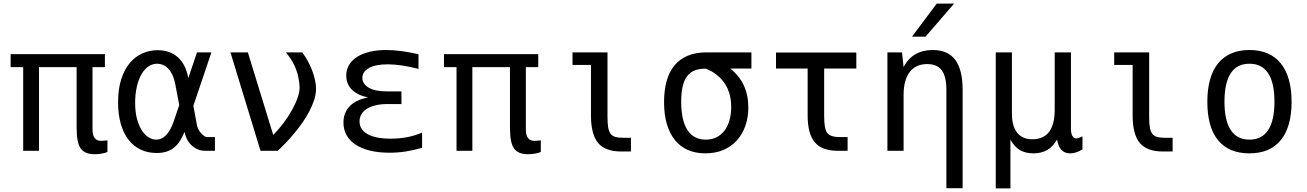

<svg xmlns="http://www.w3.org/2000/svg" viewBox="-20 -838 7265 1067"><path d="M506.3 19Q450.7 19 428.2 -13.2Q417 -28.8 411.4 -57.1Q405.8 -85.4 405.8 -130.9V-464.8H196.8V0H108.9V-464.8H39.1V-537.1H563V-464.8H494.1V-121.1Q494.1 -104 496.8 -91.6Q499.5 -79.1 506.3 -70.8Q512.2 -63 521 -59.1Q529.8 -55.2 543 -55.2Q551.8 -55.2 563 -56.6Q567.9 -57.1 570.1 -57.4Q572.3 -57.6 573.2 -57.6Q574.2 -57.6 575 -57.6Q575.7 -57.6 577.1 -58.1V6.8Q561.5 13.2 542 16.1Q523.4 19 506.3 19Z M850.1 12.2Q800.8 12.2 761.2 -6.8Q721.7 -25.9 693.8 -62Q666 -98.1 651.1 -150.4Q636.2 -202.6 636.2 -269.5Q636.2 -344.2 654.1 -398.9Q671.9 -453.6 702.1 -489Q732.4 -524.4 772.2 -541.7Q812 -559.1 856 -559.1Q889.2 -559.1 917.5 -549.3Q945.8 -539.6 967.8 -520.3Q989.7 -501 1004.6 -471.7Q1019.5 -442.4 1026.4 -403.8L1074.7 -546.9H1154.8L1054.7 -250.5L1074.2 -143.6Q1076.2 -131.8 1082.5 -119.6Q1088.9 -107.4 1097.2 -97.9Q1105.5 -88.4 1114.5 -82.3Q1123.5 -76.2 1131.3 -76.2H1174.3V0H1120.6Q1097.7 0 1078.4 -8.3Q1059.1 -16.6 1044.2 -30.8Q1029.3 -44.9 1019.5 -64Q1009.8 -83 1005.4 -104.5Q994.1 -78.1 981 -56.6Q967.8 -35.2 949.7 -19.8Q931.6 -4.4 907.2 3.9Q882.8 12.2 850.1 12.2ZM848.1 -62Q878.9 -62 903.8 -87.9Q928.7 -113.8 946.3 -166L976.1 -254.4L954.6 -367.2Q948.7 -398.9 938.2 -421.1Q927.7 -443.4 914.3 -457.3Q900.9 -471.2 885.3 -477.5Q869.6 -483.9 853.5 -483.9Q829.6 -483.9 807.6 -470.5Q785.6 -457 768.6 -429.2Q750 -398.4 740.5 -356.4Q731 -314.5 731 -267.1Q731 -216.3 741.2 -177.7Q751.5 -139.2 768.1 -113.5Q784.7 -87.9 805.7 -75Q826.7 -62 848.1 -62Z M1260.7 -546.9H1357.4L1498.5 -87.9Q1529.3 -119.1 1555.9 -154.8Q1582.5 -190.4 1602.3 -225.8Q1622.1 -261.2 1633.5 -293.7Q1645 -326.2 1645 -352.1Q1645 -363.8 1642.3 -383.3Q1639.6 -402.8 1634.3 -424.8Q1630.4 -439 1625.2 -452.9Q1620.1 -466.8 1612.5 -481.7Q1605 -496.6 1594.2 -512.7Q1583.5 -528.8 1568.8 -546.9H1659.7Q1675.8 -525.4 1689.9 -499.8Q1704.1 -474.1 1714.4 -447.3Q1724.6 -420.4 1730.5 -394Q1736.3 -367.7 1736.3 -345.2Q1736.3 -315.4 1726.1 -283.4Q1715.8 -251.5 1699 -219.2Q1682.1 -187 1660.2 -155.8Q1638.2 -124.5 1614.5 -96.2Q1590.8 -67.9 1567.1 -43.2Q1543.5 -18.6 1523.4 0H1427.7Z M2144.5 10.7Q2083.5 10.7 2036.1 -1Q1988.8 -12.7 1955.8 -34.4Q1922.9 -56.2 1905.8 -87.2Q1888.7 -118.2 1888.7 -156.7Q1888.7 -185.5 1898.2 -209Q1907.7 -232.4 1925.5 -250Q1943.4 -267.6 1968.5 -279.1Q1993.7 -290.5 2025.4 -296.4Q1966.8 -308.6 1935.5 -339.8Q1904.3 -371.1 1904.3 -418Q1904.3 -450.7 1919.7 -476.8Q1935.1 -502.9 1963.9 -521.5Q1992.7 -540 2033.7 -550Q2074.7 -560.1 2126 -560.1Q2203.1 -560.1 2305.7 -536.6V-455.1Q2254.4 -468.3 2212.4 -474.4Q2170.4 -480.5 2135.3 -480.5Q2065.9 -480.5 2029.8 -459.7Q1993.7 -439 1993.7 -405.3Q1993.7 -372.1 2028.6 -351.1Q2063.5 -330.1 2129.9 -330.1H2210.9V-259.8H2133.3Q2096.7 -259.8 2067.9 -252.9Q2039.1 -246.1 2019 -233.4Q1999 -220.7 1988.5 -202.9Q1978 -185.1 1978 -163.1Q1978 -118.7 2022 -93Q2065.9 -67.4 2151.4 -67.4Q2199.7 -67.4 2243.7 -75.9Q2287.6 -84.5 2325.7 -101.1V-16.6Q2278.3 -2.9 2234.4 3.9Q2190.4 10.7 2144.5 10.7Z M2914.6 19Q2858.9 19 2836.4 -13.2Q2825.2 -28.8 2819.6 -57.1Q2814 -85.4 2814 -130.9V-464.8H2605V0H2517.1V-464.8H2447.3V-537.1H2971.2V-464.8H2902.3V-121.1Q2902.3 -104 2905 -91.6Q2907.7 -79.1 2914.6 -70.8Q2920.4 -63 2929.2 -59.1Q2938 -55.2 2951.2 -55.2Q2960 -55.2 2971.2 -56.6Q2976.1 -57.1 2978.3 -57.4Q2980.5 -57.6 2981.4 -57.6Q2982.4 -57.6 2983.2 -57.6Q2983.9 -57.6 2985.4 -58.1V6.8Q2969.7 13.2 2950.2 16.1Q2931.6 19 2914.6 19Z M3432.1 3.9Q3386.2 3.9 3354.5 -8.5Q3322.8 -21 3304.2 -43Q3284.2 -66.9 3274.2 -105.5Q3264.2 -144 3264.2 -194.3V-477.1H3161.6V-546.9H3356V-189Q3356 -153.8 3359.6 -131.1Q3363.3 -108.4 3373 -95.2Q3382.8 -82 3399.7 -77.1Q3416.5 -72.3 3442.9 -72.3H3486.3V3.9H3432.1Z M3899.9 14.2Q3845.7 14.2 3803.2 -4.4Q3760.7 -22.9 3731.2 -59.1Q3701.7 -95.2 3686 -148.2Q3670.4 -201.2 3670.4 -270.5Q3670.4 -336.4 3684.8 -387.9Q3699.2 -439.5 3728.5 -474.6Q3757.8 -509.8 3801.8 -528.3Q3845.7 -546.9 3904.3 -546.9H4155.8V-457H4038.1Q4138.7 -377.9 4138.7 -240.7Q4138.7 -185.1 4122.1 -138.2Q4105.5 -91.3 4074.7 -57.4Q4043.9 -23.4 3999.8 -4.6Q3955.6 14.2 3899.9 14.2ZM3902.3 -62Q3937.5 -62 3963.9 -76.2Q3990.2 -90.3 4008.1 -114.7Q4025.9 -139.2 4034.7 -172.1Q4043.5 -205.1 4043.5 -243.2Q4043.5 -303.2 4022.2 -348.4Q4001 -393.6 3959.5 -424.8Q3945.8 -435.1 3930.7 -443.4Q3915.5 -451.7 3900.9 -456.5Q3867.7 -456.5 3842.5 -447.3Q3817.4 -438 3800.3 -416.7Q3783.2 -395.5 3774.4 -360.4Q3765.6 -325.2 3765.6 -273.4Q3765.6 -168 3800.5 -115Q3835.4 -62 3902.3 -62Z M4636.2 0Q4592.3 0 4560.5 -11.5Q4528.8 -22.9 4508.3 -47.1Q4487.8 -71.3 4478 -108.9Q4468.3 -146.5 4468.3 -198.2V-457H4292.5V-545.9H4738.8V-457H4560.1V-192.9Q4560.1 -122.1 4576.7 -99.6Q4594.2 -76.2 4647 -76.2H4690.4V0H4636.2Z M5185.5 -817.9H5282.2L5123.5 -634.3H5048.3ZM5239.3 -338.9Q5239.3 -412.6 5213.6 -447.3Q5188 -481.9 5132.8 -481.9Q5068.8 -481.9 5035.2 -437.5Q5001.5 -393.1 5001.5 -309.1V0H4911.6V-546.9H4992.7L5001.5 -464.8Q5025.4 -512.2 5066.4 -536.1Q5107.4 -560.1 5163.6 -560.1Q5247.6 -560.1 5288.6 -505.4Q5329.6 -450.7 5329.6 -338.9V208H5239.3Z M5513.7 -546.9H5603.5V-207Q5603.5 -137.2 5632.6 -100.6Q5661.6 -64 5716.3 -64Q5778.8 -64 5810.1 -105.2Q5841.3 -146.5 5841.3 -228V-546.9H5931.6V-125Q5931.6 -95.7 5939.5 -82.3Q5947.3 -68.8 5963.4 -68.8Q5966.8 -68.8 5975.1 -71.3Q5981.4 -73.2 5995.6 -80.1V-7.8Q5977.1 3.4 5960.4 8.8Q5943.8 14.2 5927.2 14.2Q5866.2 14.2 5854.5 -63Q5832 -23.4 5799.8 -4.6Q5767.6 14.2 5723.6 14.2Q5678.2 14.2 5647.7 -4.2Q5617.2 -22.5 5595.2 -62V209H5513.7Z M6442.4 3.9Q6396.5 3.9 6364.7 -8.5Q6333 -21 6314.5 -43Q6294.4 -66.9 6284.4 -105.5Q6274.4 -144 6274.4 -194.3V-477.1H6171.9V-546.9H6366.2V-189Q6366.2 -153.8 6369.9 -131.1Q6373.5 -108.4 6383.3 -95.2Q6393.1 -82 6409.9 -77.1Q6426.8 -72.3 6453.1 -72.3H6496.6V3.9H6442.4Z M6923.3 14.2Q6808.6 14.2 6749 -58.8Q6689.5 -131.8 6689.5 -272.5Q6689.5 -342.3 6704.6 -396Q6719.7 -449.7 6749.5 -486.1Q6779.3 -522.5 6822.8 -541.3Q6866.2 -560.1 6923.3 -560.1Q6980.5 -560.1 7024.2 -541.3Q7067.9 -522.5 7097.4 -486.1Q7127 -449.7 7142.3 -396Q7157.7 -342.3 7157.7 -272.5Q7157.7 -132.8 7097.7 -59.3Q7037.6 14.2 6923.3 14.2ZM6923.3 -62Q6992.7 -62 7027.6 -115.2Q7062.5 -168.5 7062.5 -272.9Q7062.5 -377.9 7027.6 -430.9Q6992.7 -483.9 6923.3 -483.9Q6854.5 -483.9 6819.6 -430.9Q6784.7 -377.9 6784.7 -272.9Q6784.7 -168.5 6819.6 -115.2Q6854.5 -62 6923.3 -62Z"/></svg>

Font: Hack
Style: Regular
Weight: 400
Monospace: yes
Designer: Christopher Simpkins
Foundry: Christopher Simpkins
Version: Version 2.019; ttfautohint (v1.4.1) -l 4 -r 80 -G 350 -x 0 -